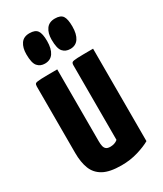

<svg xmlns="http://www.w3.org/2000/svg" viewBox="-181 -769 720 849"><g transform="rotate(-30 179.0 -345.0)"><path d="M180 10Q120 10 87.5 -8Q55 -26 42 -59.5Q29 -93 29 -140V-480Q29 -490 33.5 -494Q38 -498 62.5 -499Q87 -500 145 -500V-133Q145 -118 147.5 -107.5Q150 -97 157 -91.5Q164 -86 178 -86Q188 -86 198 -89Q208 -92 216 -99V-480Q216 -490 220.5 -494Q225 -498 248 -499Q271 -500 328 -500V-28Q304 -14 264.5 -2Q225 10 180 10ZM111 -549Q88 -549 74 -565Q60 -581 60 -626Q60 -659 74 -679.5Q88 -700 118 -700Q147 -700 158 -684.5Q169 -669 169 -631Q169 -592 154.5 -570.5Q140 -549 111 -549ZM241 -549Q217 -549 203 -565Q189 -581 189 -626Q189 -659 203.5 -679.5Q218 -700 248 -700Q277 -700 287.5 -684.5Q298 -669 298 -631Q298 -592 283.5 -570.5Q269 -549 241 -549Z"/></g></svg>

Font: Yanone Kaffeesatz ExtraLight
Style: Regular
Weight: 200
Designer: Yanone (Cyrillic: Daniel Pouzeot, Huerta Tipografica, and Cyreal)
Foundry: Yanone
Version: Version 2.003